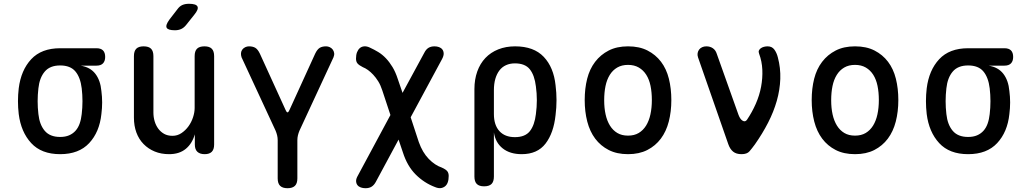

<svg xmlns="http://www.w3.org/2000/svg" viewBox="-20 -805 5440 1015"><path d="M490 -458H406Q457 -450 484 -415Q511 -380 516 -324Q520 -294 520 -263.5Q520 -233 516 -202Q506 -107 451.5 -48.5Q397 10 298 10Q199 10 145 -48.5Q91 -107 79 -202Q75 -236 75 -270Q75 -304 79 -338Q91 -434 145 -492Q199 -550 298 -550H490Q513 -550 524.5 -538.5Q536 -527 536 -504Q536 -482 524.5 -470Q513 -458 490 -458ZM298 -81Q325 -81 345 -89.5Q365 -98 379 -113.5Q393 -129 401 -151.5Q409 -174 412 -202Q416 -236 416 -270Q416 -304 412 -338Q405 -396 378.5 -427.5Q352 -459 298 -459Q244 -459 216.5 -426.5Q189 -394 183 -338Q179 -304 179 -270Q179 -236 183 -202Q189 -146 216.5 -113.5Q244 -81 298 -81Z M1009 -234V-508Q1009 -535 1021.5 -547.5Q1034 -560 1061 -560Q1087 -560 1099.5 -547.5Q1112 -535 1112 -508V-41Q1112 -15 1099.5 -2.5Q1087 10 1062 10Q1037 10 1023.5 -2.5Q1010 -15 1010 -41V-95Q996 -46 962 -18Q928 10 874 10Q832 10 798 -4Q764 -18 739 -43.5Q714 -69 701 -104.5Q688 -140 688 -183V-508Q688 -535 700.5 -547.5Q713 -560 739 -560Q766 -560 778.5 -547.5Q791 -535 791 -508V-210Q791 -186 797.5 -164Q804 -142 816.5 -125Q829 -108 847.5 -97.5Q866 -87 892 -87Q918 -87 939.5 -101.5Q961 -116 976.5 -137.5Q992 -159 1000.5 -185Q1009 -211 1009 -234ZM964 -673Q952 -658 937.5 -651.5Q923 -645 905 -645Q868 -645 861 -658.5Q854 -672 876 -702L917 -755Q929 -772 944 -778.5Q959 -785 979 -785Q1017 -785 1024 -770.5Q1031 -756 1007 -727Z M1500 190Q1474 190 1461 177.5Q1448 165 1448 138V-64Q1448 -77 1445 -89.5Q1442 -102 1437 -114L1257 -502Q1253 -514 1254 -524.5Q1255 -535 1261 -543Q1267 -551 1276.5 -555.5Q1286 -560 1296 -560Q1317 -560 1330 -552Q1343 -544 1354 -521L1490 -223Q1495 -211 1500 -211Q1505 -211 1510 -223L1646 -521Q1657 -544 1670 -552Q1683 -560 1704 -560Q1714 -560 1723.5 -555.5Q1733 -551 1739 -543Q1745 -535 1746.5 -524.5Q1748 -514 1743 -502L1563 -114Q1558 -102 1555 -89.5Q1552 -77 1552 -64V138Q1552 165 1539 177.5Q1526 190 1500 190Z M2317 -493 2151 -185 2194 -54Q2204 -26 2217 -4Q2230 18 2246.5 35Q2263 52 2280.5 63.5Q2298 75 2316 81Q2336 90 2344 99.5Q2352 109 2352 125Q2352 145 2347 159Q2342 173 2332 180.5Q2322 188 2309.5 189.5Q2297 191 2280 184Q2222 162 2177.5 117.5Q2133 73 2110 1L2087 -67L1967 156Q1958 173 1945 181.5Q1932 190 1912 190Q1899 190 1887.5 186Q1876 182 1869.5 173.5Q1863 165 1862.5 152.5Q1862 140 1872 123L2044 -197L2001 -327Q1992 -355 1979.5 -375Q1967 -395 1953 -410Q1939 -425 1925 -435Q1911 -445 1898 -450Q1878 -460 1870 -469.5Q1862 -479 1862 -495Q1862 -515 1867.5 -529Q1873 -543 1882.5 -551Q1892 -559 1905.5 -560Q1919 -561 1934 -554Q1958 -543 1979.5 -530Q2001 -517 2020 -497Q2039 -477 2055 -450.5Q2071 -424 2083 -387L2108 -314L2223 -526Q2232 -544 2245 -552Q2258 -560 2277 -560Q2290 -560 2301 -556Q2312 -552 2318.5 -543.5Q2325 -535 2325.5 -522.5Q2326 -510 2317 -493Z M2539 180Q2513 180 2500.5 167.5Q2488 155 2488 128V-334Q2488 -385 2503 -427Q2518 -469 2546 -498.5Q2574 -528 2614 -544Q2654 -560 2703 -560Q2802 -560 2854.5 -504.5Q2907 -449 2917 -354Q2922 -315 2922 -275.5Q2922 -236 2917 -197Q2907 -102 2864 -46Q2821 10 2738 10Q2676 10 2637.5 -20.5Q2599 -51 2591 -105V128Q2591 155 2578.5 167.5Q2566 180 2539 180ZM2702 -80Q2756 -80 2781 -111.5Q2806 -143 2813 -202Q2818 -239 2818 -275.5Q2818 -312 2813 -348Q2806 -407 2781 -438.5Q2756 -470 2702 -470Q2676 -470 2655 -460.5Q2634 -451 2620 -432.5Q2606 -414 2598.5 -388Q2591 -362 2591 -328V-202Q2591 -144 2620 -112Q2649 -80 2702 -80Z M3300 10Q3241 10 3198 -12Q3155 -34 3126.5 -72Q3098 -110 3084.5 -162.5Q3071 -215 3071 -276Q3071 -337 3084 -388.5Q3097 -440 3126 -478Q3155 -516 3198 -538Q3241 -560 3300 -560Q3360 -560 3403 -538Q3446 -516 3474.5 -478.5Q3503 -441 3516 -389Q3529 -337 3529 -276Q3529 -215 3515.5 -162.5Q3502 -110 3473.5 -72Q3445 -34 3402 -12Q3359 10 3300 10ZM3300 -88Q3333 -88 3356.5 -102Q3380 -116 3395.5 -141Q3411 -166 3418.5 -200.5Q3426 -235 3426 -276Q3426 -317 3419 -351Q3412 -385 3396.5 -409.5Q3381 -434 3357 -448Q3333 -462 3300 -462Q3267 -462 3243 -448Q3219 -434 3203.5 -409Q3188 -384 3181 -350Q3174 -316 3174 -275Q3174 -234 3181.5 -200Q3189 -166 3204.5 -141Q3220 -116 3243.5 -102Q3267 -88 3300 -88Z M3830 -43 3670 -502Q3666 -514 3668 -524.5Q3670 -535 3676 -543Q3682 -551 3692 -555.5Q3702 -560 3714 -560Q3734 -560 3748.5 -550Q3763 -540 3769 -521L3884 -198Q3893 -174 3906.5 -166.5Q3920 -159 3929 -172Q3956 -212 3975.5 -256.5Q3995 -301 4003.5 -346.5Q4012 -392 4010 -436.5Q4008 -481 3993 -521Q3989 -531 3992 -538Q3995 -545 4002 -550Q4009 -555 4018.5 -557.5Q4028 -560 4038 -560Q4061 -560 4073.5 -543Q4086 -526 4092 -502Q4107 -446 4105 -388Q4103 -330 4086.5 -272Q4070 -214 4040.5 -156.5Q4011 -99 3971 -42Q3955 -20 3942 -5Q3929 10 3900 10Q3872 10 3855.5 -3.5Q3839 -17 3830 -43Z M4500 10Q4441 10 4398 -12Q4355 -34 4326.5 -72Q4298 -110 4284.5 -162.5Q4271 -215 4271 -276Q4271 -337 4284 -388.5Q4297 -440 4326 -478Q4355 -516 4398 -538Q4441 -560 4500 -560Q4560 -560 4603 -538Q4646 -516 4674.5 -478.5Q4703 -441 4716 -389Q4729 -337 4729 -276Q4729 -215 4715.5 -162.5Q4702 -110 4673.5 -72Q4645 -34 4602 -12Q4559 10 4500 10ZM4500 -88Q4533 -88 4556.5 -102Q4580 -116 4595.5 -141Q4611 -166 4618.5 -200.5Q4626 -235 4626 -276Q4626 -317 4619 -351Q4612 -385 4596.5 -409.5Q4581 -434 4557 -448Q4533 -462 4500 -462Q4467 -462 4443 -448Q4419 -434 4403.5 -409Q4388 -384 4381 -350Q4374 -316 4374 -275Q4374 -234 4381.5 -200Q4389 -166 4404.5 -141Q4420 -116 4443.5 -102Q4467 -88 4500 -88Z M5290 -458H5206Q5257 -450 5284 -415Q5311 -380 5316 -324Q5320 -294 5320 -263.5Q5320 -233 5316 -202Q5306 -107 5251.5 -48.5Q5197 10 5098 10Q4999 10 4945 -48.5Q4891 -107 4879 -202Q4875 -236 4875 -270Q4875 -304 4879 -338Q4891 -434 4945 -492Q4999 -550 5098 -550H5290Q5313 -550 5324.5 -538.5Q5336 -527 5336 -504Q5336 -482 5324.5 -470Q5313 -458 5290 -458ZM5098 -81Q5125 -81 5145 -89.5Q5165 -98 5179 -113.5Q5193 -129 5201 -151.5Q5209 -174 5212 -202Q5216 -236 5216 -270Q5216 -304 5212 -338Q5205 -396 5178.5 -427.5Q5152 -459 5098 -459Q5044 -459 5016.5 -426.5Q4989 -394 4983 -338Q4979 -304 4979 -270Q4979 -236 4983 -202Q4989 -146 5016.5 -113.5Q5044 -81 5098 -81Z"/></svg>

Font: Maple Mono Medium
Style: Regular
Weight: 500
Monospace: yes
Designer: subframe7536
Version: Version 7.000